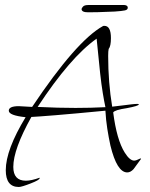

<svg xmlns="http://www.w3.org/2000/svg" viewBox="-20 -669 598 765"><path d="M55 76Q3 76 3 9Q3 -72 82 -202Q15 -209 15 -228Q15 -246 55 -246Q65 -246 108 -243Q284 -506 390 -565Q391 -566 396 -566Q422 -566 422 -517Q422 -485 413 -474Q412 -470 411.5 -463Q411 -456 411 -446Q411 -393 415 -342.5Q419 -292 427 -244L477 -250Q493 -252 505.5 -253.5Q518 -255 528 -255Q533 -255 533 -253Q533 -247 485 -238Q437 -231 431 -221Q445 -112 477 -61Q497 -29 515 -29Q521 -29 530 -33.5Q539 -38 540 -38Q542 -36 542 -36Q542 -36 512 5Q500 18 487 18Q446 18 420 -89Q413 -121 407.5 -156Q402 -191 400 -228Q276 -216 202 -210Q128 -204 105 -203Q33 -74 33 -4Q33 51 83 51Q105 51 138 39V41Q138 48 102 62Q66 76 55 76ZM281 -239Q342 -239 400 -242Q395 -265 389.5 -298.5Q384 -332 379 -377L365 -515Q260 -441 130 -243Q171 -241 208.5 -240Q246 -239 281 -239ZM331 -620Q305 -620 305 -633Q305 -636 310.5 -642.5Q316 -649 332 -649H475Q480 -649 484.5 -646.5Q489 -644 489 -638Q489 -630 477.5 -627.5Q466 -625 437 -623Q395 -621 370 -620.5Q345 -620 331 -620Z"/></svg>

Font: Shalimar
Style: Regular
Weight: 400
Designer: Robert E. Leuschke
Foundry: Robert E. Leuschke
Version: Version 1.010; ttfautohint (v1.8.3)